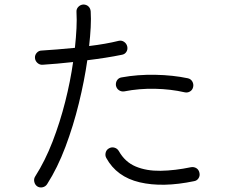

<svg xmlns="http://www.w3.org/2000/svg" viewBox="-20 -818 1040 851"><path d="M145 8Q135 1 132 -12Q129 -25 136 -36Q180 -105 213 -190.5Q246 -276 269 -367Q292 -458 304 -543Q268 -539 234 -536Q200 -533 169 -531Q156 -530 146 -539Q136 -548 135 -561Q134 -574 143 -584Q152 -594 165 -594Q197 -596 234.5 -599Q272 -602 312 -606Q317 -652 319 -692Q321 -732 319 -765Q318 -778 327 -787.5Q336 -797 349 -798Q363 -798 372 -789.5Q381 -781 382 -767Q384 -736 382 -697Q380 -658 375 -614Q450 -623 506 -637Q519 -640 530 -632.5Q541 -625 544 -612Q547 -599 540 -588Q533 -577 519 -575Q485 -568 446.5 -562Q408 -556 367 -551Q354 -460 329.5 -360Q305 -260 270 -167Q235 -74 189 -2Q182 9 169 12Q156 15 145 8ZM840 -15Q701 14 599 -10Q497 -34 451 -118Q445 -129 448.5 -142Q452 -155 464 -161Q475 -167 487.5 -163.5Q500 -160 507 -148Q534 -100 581.5 -80Q629 -60 692 -61Q755 -62 827 -77Q840 -79 850.5 -72.5Q861 -66 864 -52Q867 -39 860 -28Q853 -17 840 -15ZM798 -409Q737 -423 667 -424.5Q597 -426 531 -413Q518 -411 507.5 -418Q497 -425 494 -438Q492 -452 499 -462.5Q506 -473 519 -475Q590 -488 668.5 -486.5Q747 -485 813 -471Q826 -468 832.5 -456.5Q839 -445 836 -432Q833 -419 822 -412.5Q811 -406 798 -409Z"/></svg>

Font: Zen Maru Gothic
Style: Regular
Weight: 400
Designer: Yoshimichi Ohira
Foundry: Positype
Version: Version 1.002